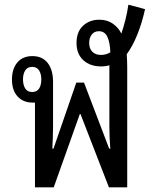

<svg xmlns="http://www.w3.org/2000/svg" viewBox="-20 -798 638 818"><path d="M129 0V-361Q124 -361 118 -361Q79 -361 55 -387Q31 -413 31 -459Q31 -505 54 -532Q77 -559 118 -559Q160 -559 183 -530Q206 -501 206 -449V-258Q206 -236 205 -212Q204 -188 203 -165H208L305 -446H338L445 -165H450Q448 -188 447 -211.5Q446 -235 446 -258V-520Q430 -515 411 -515Q364 -515 335 -541.5Q306 -568 306 -615Q306 -662 333.5 -688Q361 -714 403 -714Q437 -714 461 -697Q485 -680 497 -655Q506 -681 514 -712.5Q522 -744 527 -778L598 -759Q585 -700 565 -650.5Q545 -601 520 -567Q521 -553 521.5 -537Q522 -521 522 -509V0H444L323 -312H320L209 0ZM410 -564Q432 -564 450 -575Q449 -615 438 -640Q427 -665 401 -665Q382 -665 371 -651Q360 -637 360 -615Q360 -591 373.5 -577.5Q387 -564 410 -564ZM117 -406Q137 -406 146.5 -420.5Q156 -435 156 -460Q156 -483 146.5 -498Q137 -513 117 -513Q97 -513 87.5 -498Q78 -483 78 -460Q78 -436 87.5 -421Q97 -406 117 -406Z"/></svg>

Font: Noto Sans Thai Looped Condensed
Style: Regular
Weight: 400
Width: 3
Designer: Sasikarn Vongin, Ben Mitchell
Foundry: The Fontpad Ltd
Version: Version 1.001; ttfautohint (v1.8.4.7-5d5b)